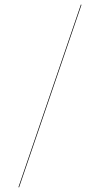

<svg xmlns="http://www.w3.org/2000/svg" viewBox="-20 -749 460 862"><path d="M63 90.8 65.4 92.8 345.7 -727.1 343.3 -729Z"/></svg>

Font: Vazirmatn Medium
Style: Regular
Weight: 500
Designer: Saber Rastikerdar
Foundry: Saber Rastikerdar
Version: Version 33.003